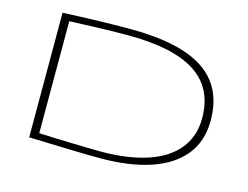

<svg xmlns="http://www.w3.org/2000/svg" viewBox="-98 -871 1347 1042"><g transform="rotate(15 575.5 -350.0)"><path d="M537 10Q458 10 352.5 6.5Q247 3 136 0V-700Q245 -705 336.5 -707.5Q428 -710 515 -710Q793 -710 928.5 -620Q1064 -530 1064 -342Q1064 -226 1000.5 -147.5Q937 -69 819 -29.5Q701 10 537 10ZM530 -26Q682 -26 791 -62Q900 -98 958 -169Q1016 -240 1016 -343Q1016 -511 891 -592.5Q766 -674 510 -674Q473 -674 417.5 -673Q362 -672 300 -669.5Q238 -667 183 -665V-36Q217 -34 264 -32.5Q311 -31 362 -29.5Q413 -28 457.5 -27Q502 -26 530 -26Z"/></g></svg>

Font: Georama ExtraExtended ExtraLight
Style: Regular
Weight: 200
Width: 8
Designer: Jean-Baptiste Levee
Foundry: Production Type
Version: Version 1.000